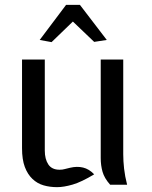

<svg xmlns="http://www.w3.org/2000/svg" viewBox="-20 -763 627 793"><path d="M435 0Q411 -27 403.5 -53.5Q396 -80 396 -110V-517H489V-126Q489 -98 492.5 -66.5Q496 -35 505 0ZM165 -141Q165 -106 179.5 -84Q194 -62 226 -62Q238 -62 246.5 -64.5Q255 -67 269 -70Q298 -77 323 -71Q348 -65 369 -43Q316 -11 279.5 -0.5Q243 10 216 10Q186 10 160 2.5Q134 -5 114 -24Q94 -43 82.5 -73.5Q71 -104 71 -151V-517H165ZM310 -743 421 -598 369 -590 281 -674 193 -589 144 -598 253 -743Z"/></svg>

Font: Expletus Sans
Style: Regular
Weight: 400
Designer: Jasper de Waard
Foundry: Designtown
Version: Version 7.028